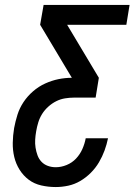

<svg xmlns="http://www.w3.org/2000/svg" viewBox="-20 -755 543 775"><path d="M205 0Q175 0 146.5 -6.5Q118 -13 96 -29.5Q74 -46 59 -70Q44 -94 37.5 -121.5Q31 -149 31.5 -178.5Q32 -208 37 -238Q42 -265 50.5 -292Q59 -319 75 -343Q91 -367 113.5 -386.5Q136 -406 162.5 -418Q189 -430 216 -435.5Q243 -441 270 -441L142 -655L156 -735H503L490 -655H251L379 -441L366 -361H279Q261 -361 242.5 -358Q224 -355 207 -346.5Q190 -338 175 -324.5Q160 -311 150 -295Q140 -279 134.5 -261Q129 -243 126 -225Q123 -208 122 -191.5Q121 -175 123.5 -159Q126 -143 131.5 -128Q137 -113 147.5 -102Q158 -91 173 -85.5Q188 -80 205 -80Q227 -80 249 -89Q271 -98 287 -115Q303 -132 312.5 -153.5Q322 -175 326 -197H416Q411 -172 402 -147.5Q393 -123 379.5 -100Q366 -77 346.5 -57.5Q327 -38 304 -24.5Q281 -11 255.5 -5.5Q230 0 205 0Z"/></svg>

Font: Iosevka SS04 Medium Oblique
Style: Regular
Weight: 500
Italic angle: -9°
Monospace: yes
Designer: Belleve Invis
Foundry: Belleve Invis
Version: Version 19.0.0; ttfautohint (v1.8.4)